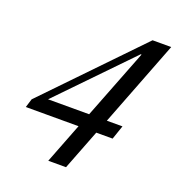

<svg xmlns="http://www.w3.org/2000/svg" viewBox="-137 -872 902 982"><g transform="rotate(20 314.0 -381.0)"><path d="M33.5 -219 48 -266 526 -761.5H627.5L447 -295H532L506 -219H417L332 0H235.5L320.5 -219ZM127 -295H350.5L498 -673.5H493.5Z"/></g></svg>

Font: Libre Caslon Text
Style: Italic
Weight: 400
Italic angle: -22.583°
Designer: Pablo Impallari, Rodrigo Fuenzalida, Katja Schimmel
Foundry: Pablo Impallari, Rodrigo Fuenzalida
Version: Version 2.000